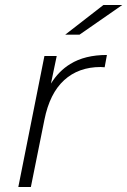

<svg xmlns="http://www.w3.org/2000/svg" viewBox="-20 -745 507 765"><path d="M53 0 157 -522H206L183 -412Q214 -462 260 -490Q318 -526 406 -526L397 -477Q393 -477 389 -477.5Q385 -478 381 -478Q293 -478 235.5 -425.5Q178 -373 157 -268L103 0ZM240 -607 392 -725H467L297 -607Z"/></svg>

Font: Montserrat Thin Light
Style: Italic
Weight: 300
Italic angle: -11.3°
Version: Version 9.000